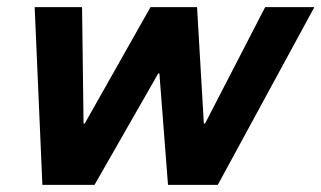

<svg xmlns="http://www.w3.org/2000/svg" viewBox="-20 -520 904 540"><path d="M99.2 0 77.5 -500H210.8L215 -172.5H218.3L403.3 -500H534.2L553.3 -172.5H556.7L725.8 -500H864.2L592.5 0H452.5L428.3 -313.3H425L245.8 0Z"/></svg>

Font: Funnel Sans
Style: Bold Italic
Weight: 700
Italic angle: -14.036°
Designer: NORD ID, Kristian Moeller
Foundry: Dicotype
Version: Version 1.000